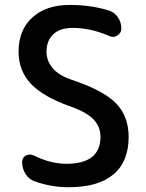

<svg xmlns="http://www.w3.org/2000/svg" viewBox="-20 -784 603 792"><path d="M171.9 -570.3Q171.9 -533.2 197.3 -502.9Q222.7 -472.7 275.4 -455.1Q407.2 -411.1 459 -357.4Q510.7 -303.7 510.7 -218.8Q510.7 -117.2 447.8 -64.5Q384.8 -11.7 263.7 -11.7Q190.4 -11.7 123 -36.1Q99.6 -43.9 85.4 -66.4Q71.3 -88.9 71.3 -115.2Q71.3 -133.8 86.9 -142.6Q95.7 -146.5 103.5 -146.5Q111.3 -146.5 120.1 -142.6Q187.5 -108.4 253.9 -108.4Q393.6 -108.4 394.5 -218.8Q394.5 -260.7 366.7 -290.5Q338.9 -320.3 273.4 -343.8Q159.2 -383.8 107.9 -438Q56.6 -492.2 56.6 -570.3Q56.6 -660.2 113.3 -711.9Q169.9 -763.7 268.6 -763.7Q352.5 -763.7 427.7 -741.2Q451.2 -734.4 465.8 -713.4Q480.5 -692.4 480.5 -666Q480.5 -647.5 463.9 -637.7Q455.1 -631.8 445.3 -631.8Q437.5 -631.8 430.7 -635.7Q353.5 -668.9 279.3 -668.9Q227.5 -668.9 199.7 -642.6Q171.9 -616.2 171.9 -570.3Z"/></svg>

Font: Gen Jyuu GothicX Medium
Style: Regular
Weight: 500
Designer: Ryoko NISHIZUKA (kana &amp; ideographs); Paul D. Hunt (Latin, Greek &amp; Cyrillic); Wenlong ZHANG (bopomofo); Sandoll C
Version: Version 1.058.20140828